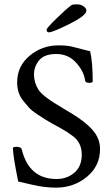

<svg xmlns="http://www.w3.org/2000/svg" viewBox="-20 -861 519 891"><path d="M196.3 -723.6Q196.3 -730.5 241.2 -774.4Q286.1 -818.4 312.5 -837.9Q318.4 -840.8 336.9 -840.8Q355.5 -840.8 368.2 -831.5Q380.9 -822.3 380.9 -811.5Q380.9 -789.1 302.7 -750Q224.6 -710.9 206.1 -710.9Q196.3 -710.9 196.3 -723.6ZM59.6 -478.5Q59.6 -553.7 117.2 -602.1Q174.8 -650.4 251 -650.4Q290 -650.4 312.5 -645Q335 -639.6 357.9 -633.3Q380.9 -627 398.4 -623Q410.2 -571.3 410.2 -483.4Q410.2 -476.6 393.6 -476.6Q377 -476.6 375 -486.3Q370.1 -529.3 333.5 -569.8Q296.9 -610.4 241.2 -610.4Q185.5 -610.4 161.6 -581.1Q137.7 -551.8 137.7 -515.1Q137.7 -478.5 157.7 -445.8Q177.7 -413.1 274.4 -357.4Q326.2 -326.7 342.8 -314.9Q396.5 -278.3 420.4 -244.1Q444.3 -210 444.3 -168.9Q444.3 -90.8 383.3 -40.5Q322.3 9.8 240.2 9.8Q186.5 9.8 130.9 -3.4Q75.2 -16.6 64.5 -18.6Q40 -138.7 40 -173.8Q40 -179.7 56.6 -179.7Q73.2 -179.7 80.1 -170.9Q113.3 -30.3 242.2 -30.3Q291 -30.3 325.2 -59.6Q359.4 -88.9 359.4 -143.6Q359.4 -198.2 318.8 -229Q292.5 -249 265.6 -263.7Q238.3 -278.3 219.7 -289.1Q201.2 -299.8 189.9 -306.6Q178.7 -313.5 152.8 -330.6Q127 -347.7 115.2 -360.8Q103.5 -374 87.9 -393.1Q59.6 -427.7 59.6 -478.5Z"/></svg>

Font: CrimsonText-Roman
Style: Roman
Weight: 400
Version: Version 0.13